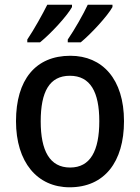

<svg xmlns="http://www.w3.org/2000/svg" viewBox="-20 -786 595 816"><path d="M458 -756V-766H353C335 -727 297 -660 268 -618V-606H323C367 -642 437 -718 458 -756ZM286 -756V-766H181C161 -726 125 -661 96 -618V-606H150C197 -644 265 -718 286 -756ZM507 -271C507 -450 415 -549 279 -549C131 -549 48 -447 48 -271C48 -97 138 10 276 10C424 10 507 -98 507 -271ZM153 -270C153 -396 190 -464 277 -464C364 -464 402 -395 402 -271C402 -145 364 -74 278 -74C191 -74 153 -146 153 -270Z"/></svg>

Font: Noto Sans Lao Looped SemiCondensed Medium
Style: Regular
Weight: 500
Width: 4
Designer: Mark Frömberg, Ben Mitchell
Foundry: The Fontpad Ltd
Version: Version 1.002